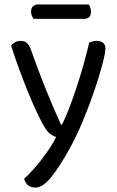

<svg xmlns="http://www.w3.org/2000/svg" viewBox="-20 -655 529 865"><path d="M169 -103Q156 -127 139 -164Q122 -201 103.5 -247Q85 -293 66 -344.5Q47 -396 30 -449Q37 -459 48.5 -465Q60 -471 73 -471Q90 -471 100.5 -462Q111 -453 119 -432Q149 -347 181.5 -265Q214 -183 255 -93H259Q275 -124 292 -168.5Q309 -213 325.5 -263Q342 -313 356.5 -364.5Q371 -416 382 -463Q389 -466 397 -468.5Q405 -471 416 -471Q433 -471 444 -462.5Q455 -454 455 -437Q455 -417 441 -364Q427 -311 404.5 -245Q382 -179 353 -109.5Q324 -40 294 14Q247 99 209.5 144.5Q172 190 140 190Q117 190 104.5 178Q92 166 89 150Q105 136 125 114Q145 92 165 66.5Q185 41 203 14Q221 -13 233 -38Q216 -43 201.5 -55.5Q187 -68 169 -103ZM131 -570Q127 -576 123.5 -584Q120 -592 120 -602Q120 -619 129 -627Q138 -635 152 -635H380Q384 -629 387 -620.5Q390 -612 390 -603Q390 -570 358 -570Z"/></svg>

Font: Baloo Bhai 2
Style: Regular
Weight: 400
Designer: Supriya Tembe, Noopur Datye and Ek Type
Foundry: Ek Type
Version: Version 1.640;PS 1.000;hotconv 16.6.51;makeotf.lib2.5.65220;